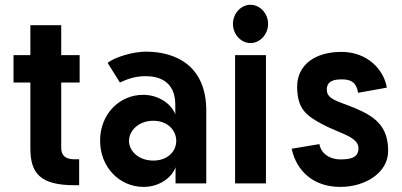

<svg xmlns="http://www.w3.org/2000/svg" viewBox="-20 -749 1641 784"><path d="M104 -412.1V-143.1C104 -41.5 144.5 7.3 284.2 7.3H303.2V-98.6H284.2C262.2 -98.6 230 -103.5 230 -145V-412.1H305.2V-523.9H230V-646H104V-523.9H35.2V-412.1Z M606 -255.9C665.5 -255.9 699.7 -215.8 699.7 -173.8C699.7 -131.8 665.5 -93.3 606 -93.3C546.4 -93.3 506.8 -131.8 506.8 -173.8C506.8 -215.8 546.4 -255.9 606 -255.9ZM564.5 -361.8C467.8 -361.8 388.7 -283.2 388.7 -174.8C388.7 -66.4 467.8 14.2 566.4 14.2C634.8 14.2 684.6 -28.3 696.8 -66.4V0H822.3V-148.9V-297.4C822.3 -476.6 703.1 -538.1 575.2 -538.1C522.9 -538.1 448.2 -515.6 419.4 -492.2L469.7 -412.1C496.1 -423.8 526.4 -438 575.2 -438C624 -438 695.8 -420.9 695.8 -321.3V-281.2C683.6 -319.3 632.8 -361.8 564.5 -361.8Z M931.2 -651.4C931.2 -608.9 963.9 -573.2 1002.9 -573.2C1042 -573.2 1074.7 -608.9 1074.7 -651.4C1074.7 -693.8 1042 -729.5 1002.9 -729.5C963.9 -729.5 931.2 -693.8 931.2 -651.4ZM939.9 -523.9V0H1065.9V-523.9Z M1299.8 -239.7C1366.2 -204.6 1443.8 -190.4 1443.8 -144C1443.8 -103 1408.2 -98.1 1368.7 -98.1C1329.1 -98.1 1291.5 -119.6 1284.2 -160.6L1170.9 -141.6C1191.4 -47.9 1262.2 14.2 1369.6 14.2C1474.6 14.2 1564.9 -45.9 1564.9 -131.8C1564.9 -216.8 1529.3 -259.8 1457.5 -294.9C1377 -334 1314.5 -336.9 1314.5 -382.3C1314.5 -418.5 1342.8 -424.8 1376 -424.8C1409.2 -424.8 1434.6 -416 1442.4 -370.1L1559.6 -391.1C1548.3 -461.4 1483.4 -537.1 1374 -537.1C1264.6 -537.1 1193.4 -482.4 1193.4 -395.5C1193.4 -303.7 1230.5 -276.4 1299.8 -239.7Z"/></svg>

Font: Tuffy
Style: Bold
Weight: 700
Designer: Thatcher Ulrich, Karoly Barta, Michael Everson
Version: Version 001.270